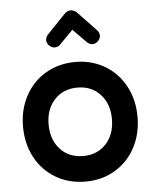

<svg xmlns="http://www.w3.org/2000/svg" viewBox="-55 -821 730 897"><g transform="rotate(-5 309.5 -372.5)"><path d="M41 -252Q41 -332 75.5 -396Q110 -460 171.5 -496Q233 -532 310 -532Q387 -532 448 -496Q509 -460 543.5 -396Q578 -332 578 -252Q578 -171 543.5 -107Q509 -43 448 -7Q387 29 310 29Q233 29 171.5 -7Q110 -43 75.5 -107Q41 -171 41 -252ZM458 -252Q458 -323 417 -367.5Q376 -412 310 -412Q243 -412 202 -367.5Q161 -323 161 -252Q161 -180 202 -135.5Q243 -91 310 -91Q376 -91 417 -135.5Q458 -180 458 -252ZM425 -671Q436 -658 436 -646Q436 -631 424.5 -619.5Q413 -608 398 -608Q391 -608 383.5 -611.5Q376 -615 372 -620L310 -683L248 -620Q244 -615 236.5 -611.5Q229 -608 222 -608Q207 -608 195.5 -619.5Q184 -631 184 -646Q184 -658 195 -671L281 -761Q294 -774 308 -774Q326 -774 339 -761Z"/></g></svg>

Font: Tsukimi Rounded
Style: Bold
Weight: 700
Designer: Takashi Funayama
Foundry: Takashi Funayama
Version: Version 1.032; ttfautohint (v1.8.3)